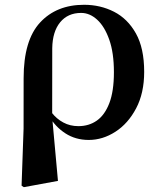

<svg xmlns="http://www.w3.org/2000/svg" viewBox="-20 -572 682 807"><path d="M70.7 208.4 79.1 -31.5 79.3 -243.1Q79.3 -402.7 148.4 -477.3Q217.4 -551.9 333.5 -551.9Q401.7 -551.9 459.1 -522.7Q516.6 -493.4 551.3 -431.4Q586 -369.4 586 -270Q586 -180.9 552.2 -116.7Q518.3 -52.5 465 -18.2Q411.6 16.2 353 16.2Q297.4 16.2 254.7 -11.6Q211.9 -39.4 185.9 -84.8H181.5L197.4 -98.6Q217.6 -72.5 246 -57.2Q274.3 -41.8 309.5 -41.8Q353.8 -41.8 387.1 -65.2Q420.4 -88.6 439.6 -138.6Q458.8 -188.7 458.8 -268.3Q458.8 -350.3 439.1 -405.7Q419.4 -461.1 388.2 -489.4Q357.1 -517.7 321 -517.7Q265 -517.7 232.8 -478.3Q200.6 -438.9 199.6 -369.3L199.3 -86.8L199.7 -74.4L223.6 188.3L80.2 214.7Z"/></svg>

Font: Noto Serif SC ExtraLight
Style: Regular
Weight: 200
Designer: Ryoko NISHIZUKA 西塚涼子 (kana & ideographs); Frank Grießhammer (Latin, Greek & Cyrillic); Wenlong ZHANG 张文龙 (bopomofo); San
Foundry: Adobe
Version: Version 2.002-H1;hotconv 1.1.0;makeotfexe 2.6.0